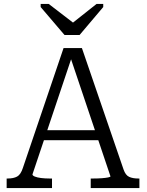

<svg xmlns="http://www.w3.org/2000/svg" viewBox="-20 -962 751 982"><path d="M310 -783H387L508 -926V-942H474L325 -824L380 -826L229 -942H188V-926ZM197 -296H491L500 -245H186ZM334 -687 348 -672 146 -70Q146 -64 158 -59Q170 -54 190 -51.5Q210 -49 233 -49H246V0H14V-49H19Q49 -49 67.5 -59Q86 -69 97 -103L305 -716H399L612 -95Q622 -66 640.5 -57.5Q659 -49 687 -49H693V0H444V-49H457Q481 -49 501 -50.5Q521 -52 533 -54.5Q545 -57 545 -60Z"/></svg>

Font: Roboto Serif Light
Style: Regular
Weight: 300
Designer: Greg Gazdowicz
Foundry: Commercial Type
Version: Version 1.008